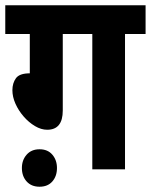

<svg xmlns="http://www.w3.org/2000/svg" viewBox="-20 -642 572 728"><path d="M218 -513V-223Q218 -150 159 -150Q136 -150 112.5 -164Q89 -178 69.5 -200.5Q50 -223 38.5 -249Q27 -275 27 -300Q27 -327 40.5 -345.5Q54 -364 93 -364V-513H0V-622H532V-513H454V0H330V-513ZM63 -5Q63 -35 81 -55.5Q99 -76 130 -76Q161 -76 178.5 -55.5Q196 -35 196 -5Q196 26 178.5 46Q161 66 130 66Q99 66 81 46Q63 26 63 -5Z"/></svg>

Font: Noto Sans Condensed
Style: Bold
Weight: 700
Width: 3
Designer: Monotype Design Team
Foundry: Monotype Imaging Inc.
Version: Version 2.013; ttfautohint (v1.8.4.7-5d5b)